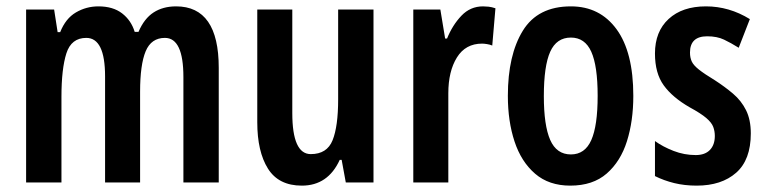

<svg xmlns="http://www.w3.org/2000/svg" viewBox="-20 -573 2404 603"><path d="M533 -553Q667 -553 667 -360V0H556V-331Q556 -454 498 -454Q455 -454 437.5 -412Q420 -370 420 -285V0H310V-333Q310 -454 251 -454Q204 -454 188.5 -405.5Q173 -357 173 -269V0H62V-543H150L161 -472H169Q186 -515 218.5 -534Q251 -553 289 -553Q335 -553 363.5 -531Q392 -509 403 -473H415Q433 -515 462.5 -534Q492 -553 533 -553Z M1153 -543V0H1066L1053 -71H1047Q1010 10 928 10Q855 10 821.5 -43.5Q788 -97 788 -189V-543H898V-218Q898 -89 956 -89Q1007 -89 1024.5 -132.5Q1042 -176 1042 -261V-543Z M1497 -553Q1505 -553 1514.5 -552Q1524 -551 1536 -547L1526 -430Q1519 -433 1509.5 -434.5Q1500 -436 1494 -436Q1442 -436 1415 -392.5Q1388 -349 1388 -280V0H1278V-543H1363L1378 -452H1384Q1401 -494 1429 -523.5Q1457 -553 1497 -553Z M1969 -272Q1969 -193 1949 -129.5Q1929 -66 1885.5 -28Q1842 10 1771 10Q1704 10 1660.5 -27.5Q1617 -65 1596 -128.5Q1575 -192 1575 -272Q1575 -400 1622 -476.5Q1669 -553 1773 -553Q1864 -553 1916.5 -481Q1969 -409 1969 -272ZM1688 -271Q1688 -179 1708 -133.5Q1728 -88 1773 -88Q1817 -88 1837 -133Q1857 -178 1857 -272Q1857 -366 1837 -410.5Q1817 -455 1773 -455Q1728 -455 1708 -410.5Q1688 -366 1688 -271Z M2338 -154Q2338 -71 2292 -30.5Q2246 10 2168 10Q2130 10 2097.5 2Q2065 -6 2037 -20V-130Q2062 -112 2095.5 -99Q2129 -86 2165 -86Q2194 -86 2209.5 -102Q2225 -118 2225 -146Q2225 -161 2220 -174.5Q2215 -188 2198 -202.5Q2181 -217 2146 -236Q2092 -267 2064.5 -305Q2037 -343 2037 -405Q2037 -474 2080 -513.5Q2123 -553 2197 -553Q2270 -553 2335 -513L2300 -423Q2276 -438 2254 -448.5Q2232 -459 2201 -459Q2147 -459 2147 -408Q2147 -392 2152.5 -380Q2158 -368 2175 -354.5Q2192 -341 2225 -321Q2256 -301 2282 -279Q2308 -257 2323 -227Q2338 -197 2338 -154Z"/></svg>

Font: Noto Sans Malayalam ExtraCondensed SemiBold
Style: Regular
Weight: 600
Width: 2
Designer: Jelle Bosma - Monotype Design Team
Foundry: Monotype Imaging Inc.
Version: Version 2.104; ttfautohint (v1.8.4.7-5d5b)